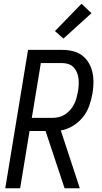

<svg xmlns="http://www.w3.org/2000/svg" viewBox="-20 -1000 540 1020"><path d="M323 0 222 -304H137L87 0H8L129 -735H310Q339 -735 366.5 -728.5Q394 -722 415.5 -706Q437 -690 451 -666.5Q465 -643 471 -616Q477 -589 476.5 -560Q476 -531 471 -502Q465 -469 453.5 -436.5Q442 -404 419.5 -376.5Q397 -349 366 -330.5Q335 -312 303 -307L404 0ZM261 -374Q278 -374 295 -378.5Q312 -383 327 -393Q342 -403 354 -417Q366 -431 374 -447Q382 -463 386.5 -480Q391 -497 394 -513Q397 -531 398 -548.5Q399 -566 397 -583Q395 -600 388.5 -615.5Q382 -631 371 -642.5Q360 -654 344 -659.5Q328 -665 310 -665H197L149 -374ZM317 -795 272 -835 413 -980 466 -930Z"/></svg>

Font: Iosevka Oblique
Style: Regular
Weight: 400
Italic angle: -9°
Monospace: yes
Designer: Belleve Invis
Foundry: Belleve Invis
Version: Version 32.5.0; ttfautohint (v1.8.4)